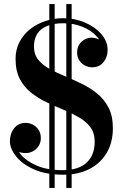

<svg xmlns="http://www.w3.org/2000/svg" viewBox="-20 -850 618 950"><path d="M294 14.5Q207 14.5 148 -12Q89 -38.5 59 -77Q29 -115.5 29 -151Q29 -189 50 -215.5Q71 -242 107.5 -242Q125 -242 142 -233.5Q159 -225 170.5 -208Q182 -191 182 -167Q182 -144.5 171.2 -127.8Q160.5 -111 143.2 -101.8Q126 -92.5 106.5 -92.5Q88.5 -92.5 70.8 -99.2Q53 -106 41.5 -119Q30 -132 30 -151L57 -147Q57 -117.5 83.5 -85.2Q110 -53 162 -30.5Q214 -8 290 -8Q368 -8 408.2 -45Q448.5 -82 448.5 -149Q448.5 -192 427.2 -220.5Q406 -249 371 -269.2Q336 -289.5 294.5 -306.8Q253 -324 211.2 -343.8Q169.5 -363.5 134.5 -391Q99.5 -418.5 78.2 -459Q57 -499.5 57 -559Q57 -605 76.5 -642.2Q96 -679.5 129.2 -705.8Q162.5 -732 204.8 -746Q247 -760 293 -760Q350 -760 400.2 -738.5Q450.5 -717 481.5 -681.2Q512.5 -645.5 512.5 -603Q512.5 -568 492.2 -542.5Q472 -517 435.5 -517Q418 -517 401 -525.5Q384 -534 372.8 -550.5Q361.5 -567 361.5 -590.5Q361.5 -622.5 382.8 -643Q404 -663.5 433 -663.5Q451.5 -663.5 469.5 -655Q487.5 -646.5 499.5 -632.8Q511.5 -619 511.5 -603H485.5Q485.5 -640 458.5 -670Q431.5 -700 388 -717.5Q344.5 -735 295 -735Q245 -735 212.2 -721.2Q179.5 -707.5 163.8 -681.8Q148 -656 148 -619.5Q148 -581 169 -554.8Q190 -528.5 225 -509.2Q260 -490 301.8 -472.8Q343.5 -455.5 385 -435.2Q426.5 -415 461.2 -386.8Q496 -358.5 517.2 -317.2Q538.5 -276 538.5 -216Q538.5 -145 507.8 -93.2Q477 -41.5 421.8 -13.5Q366.5 14.5 294 14.5ZM224 80V-830H250.5V80ZM308 80V-830H334.5V80Z"/></svg>

Font: Bodoni Moda 9pt SemiBold
Style: Regular
Weight: 600
Designer: Owen Earl
Foundry: indestructible type
Version: Version 2.005